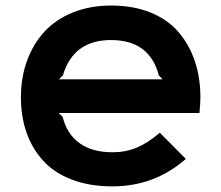

<svg xmlns="http://www.w3.org/2000/svg" viewBox="-20 -660 795 690"><path d="M191.9 -375H564L550.8 -389.2Q517.6 -516.1 378.9 -516.1Q243.7 -516.1 206.1 -389.2ZM700.2 -310.1Q700.2 -289.1 696.8 -253.9H190.9L205.1 -240.2Q220.2 -178.7 265.4 -145.8Q310.5 -112.8 384.8 -112.8Q431.2 -112.8 471.7 -129.6Q512.2 -146.5 554.2 -183.1L647.9 -88.9Q535.2 9.8 383.8 9.8Q301.8 9.8 238 -14.6Q174.3 -39.1 134.8 -82.8Q95.2 -126.5 75.2 -183.8Q55.2 -241.2 55.2 -310.1Q55.2 -381.3 77.1 -441.7Q99.1 -502 139.6 -546.1Q180.2 -590.3 241.9 -615.2Q303.7 -640.1 379.9 -640.1Q459 -640.1 521 -615Q583 -589.8 621.6 -544.7Q660.2 -499.5 680.2 -440.2Q700.2 -380.9 700.2 -310.1Z"/></svg>

Font: Sinkin Sans 600 SemiBold
Style: Regular
Weight: 600
Designer: Keith Bates
Foundry: K-Type
Version: Sinkin Sans (version 1.0)  by Keith Bates   •   © 2014   www